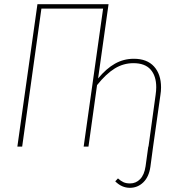

<svg xmlns="http://www.w3.org/2000/svg" viewBox="-20 -701 842 918"><path d="M750 -283Q750 -265 747 -247L712 0L699 97Q692 145 665 171Q638 197 601 197Q562 197 531 166L544 152Q557 164 570 170Q583 176 602 176Q630 176 650 155.5Q670 135 676 94L689 0H690L724 -247Q727 -267 727 -284Q727 -338 700 -368.5Q673 -399 618 -399Q570 -399 528.5 -373.5Q487 -348 444 -294L403 0H380L473 -660H178L86 0H63L159 -681H499L449 -326Q488 -373 529.5 -396.5Q571 -420 620 -420Q683 -420 716.5 -383Q750 -346 750 -283Z"/></svg>

Font: Fira Sans Extra Condensed Thin
Style: Italic
Weight: 250
Width: 3
Italic angle: -8°
Designer: Carrois Corporate & Edenspiekermann AG
Foundry: Carrois Corporate GbR & Edenspiekermann AG
Version: Version 4.203